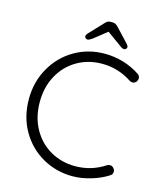

<svg xmlns="http://www.w3.org/2000/svg" viewBox="-130 -986 913 1089"><g transform="rotate(15 326.5 -441.0)"><path d="M620 -623Q620 -614 613 -603Q604 -592 590 -592Q582 -592 574 -597Q494 -650 399 -650Q318 -650 252.5 -612Q187 -574 149.5 -505.5Q112 -437 112 -350Q112 -261 150 -192.5Q188 -124 253.5 -86.5Q319 -49 399 -49Q494 -49 573 -101Q581 -106 590 -106Q604 -106 613 -94Q620 -86 620 -75Q620 -59 606 -51Q567 -25 510 -7.5Q453 10 399 10Q304 10 223.5 -35.5Q143 -81 95.5 -163Q48 -245 48 -350Q48 -451 95 -533.5Q142 -616 222 -662.5Q302 -709 399 -709Q455 -709 508.5 -693Q562 -677 605 -648Q620 -639 620 -623ZM512 -777Q512 -772 507 -767Q502 -762 496 -762Q485 -762 469 -775L386 -835L309 -774Q291 -761 282 -761Q275 -761 270 -765.5Q265 -770 265 -776Q265 -784 273 -793L350 -875Q358 -884 365 -888Q372 -892 383 -892H394Q405 -892 412 -888Q419 -884 428 -875L504 -794Q512 -785 512 -777Z"/></g></svg>

Font: Quicksand
Style: Regular
Weight: 400
Designer: Andrew Paglinawan
Foundry: Andrew Paglinawan
Version: Version 3.000